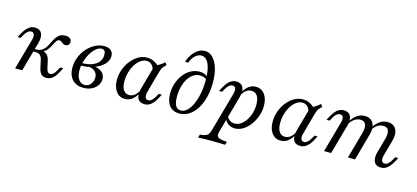

<svg xmlns="http://www.w3.org/2000/svg" viewBox="-65 -1140 3981 1835"><g transform="rotate(15 1926.0 -222.5)"><path d="M383.9 11.3Q350.8 11.3 332.3 -8.5Q313.7 -28.2 304.8 -73.4L292.7 -129Q287.9 -156.5 279.4 -171.8Q271 -187.1 257.3 -194Q243.5 -200.8 222.6 -200.8H182.3L189.5 -226.6H220.2Q255.6 -226.6 277.8 -241.1Q300 -255.6 314.5 -278.2Q329 -300.8 340.7 -326.2Q352.4 -351.6 366.5 -374.2Q380.6 -396.8 402 -411.3Q423.4 -425.8 457.3 -425.8Q487.9 -425.8 504 -413.7Q520.2 -401.6 520.2 -379.8Q520.2 -362.1 509.3 -350.4Q498.4 -338.7 479 -338.7Q467.7 -338.7 459.7 -343.1Q451.6 -347.6 444.8 -353.6Q437.9 -359.7 430.6 -364.1Q423.4 -368.5 414.5 -368.5Q397.6 -368.5 385.9 -350.8Q374.2 -333.1 361.7 -307.7Q349.2 -282.3 330.2 -257.7Q311.3 -233.1 279 -220.2L287.9 -229.8Q318.5 -221 334.7 -201.2Q350.8 -181.5 359.7 -137.1L370.2 -87.9Q375.8 -59.7 385.1 -47.6Q394.4 -35.5 410.5 -35.5Q427.4 -35.5 441.9 -48.4Q456.5 -61.3 471.8 -90.3L487.9 -119.4H518.5L491.1 -68.5Q478.2 -45.2 462.9 -27Q447.6 -8.9 428.2 1.2Q408.9 11.3 383.9 11.3ZM74.2 0 158.9 -301.6Q169.4 -338.7 162.1 -359.3Q154.8 -379.8 132.3 -379.8Q114.5 -379.8 98 -366.1Q81.5 -352.4 66.1 -325L50 -295.2H19.4L37.9 -329.8Q54 -359.7 71.8 -381Q89.5 -402.4 110.5 -414.1Q131.5 -425.8 157.3 -425.8Q206.5 -425.8 225 -389.5Q243.5 -353.2 225.8 -291.1L144.4 0Z M751.6 11.3Q680.6 11.3 640.7 -31.5Q600.8 -74.2 600.8 -149.2Q600.8 -203.2 620.6 -252.8Q640.3 -302.4 675 -341.5Q709.7 -380.6 753.2 -403.2Q796.8 -425.8 843.5 -425.8Q886.3 -425.8 909.7 -406Q933.1 -386.3 933.1 -350Q933.1 -304.8 897.6 -268.1Q862.1 -231.5 802.4 -209.7Q742.7 -187.9 668.5 -187.9L671.8 -213.7Q732.3 -213.7 775.4 -229.4Q818.5 -245.2 841.5 -274.6Q864.5 -304 864.5 -344.4Q864.5 -370.2 855.2 -382.7Q846 -395.2 825.8 -395.2Q799.2 -395.2 771.8 -373Q744.4 -350.8 721.8 -313.7Q699.2 -276.6 685.9 -231.5Q672.6 -186.3 672.6 -141.9Q672.6 -85.5 695.2 -52Q717.7 -18.5 755.6 -18.5Q779 -18.5 797.2 -31Q815.3 -43.5 826.2 -64.9Q837.1 -86.3 837.1 -112.1Q837.1 -150.8 811.3 -173.8Q785.5 -196.8 738.7 -197.6L746.8 -214.5Q796 -218.5 832.3 -207.3Q868.5 -196 887.9 -172.6Q907.3 -149.2 907.3 -115.3Q907.3 -79.8 886.7 -51.2Q866.1 -22.6 831 -5.6Q796 11.3 751.6 11.3Z M1161.3 11.3Q1107.3 11.3 1074.6 -31.5Q1041.9 -74.2 1041.9 -145.2Q1041.9 -200 1060.5 -250.4Q1079 -300.8 1110.9 -340.3Q1142.7 -379.8 1183.1 -402.8Q1223.4 -425.8 1266.9 -425.8Q1306.5 -425.8 1340.7 -407.7Q1375 -389.5 1400 -357.3L1349.2 -314.5Q1342.7 -354 1321.8 -374.2Q1300.8 -394.4 1271.8 -394.4Q1241.1 -394.4 1212.5 -374.6Q1183.9 -354.8 1162.1 -320.6Q1140.3 -286.3 1127.4 -242.3Q1114.5 -198.4 1114.5 -150.8Q1114.5 -95.2 1134.7 -65.3Q1154.8 -35.5 1191.9 -35.5Q1221 -35.5 1245.2 -54Q1269.4 -72.6 1287.9 -108.9L1287.1 -82.3Q1265.3 -37.1 1233.1 -12.9Q1200.8 11.3 1161.3 11.3ZM1355.6 11.3Q1306.5 11.3 1287.9 -25Q1269.4 -61.3 1286.3 -123.4L1355.6 -370.2Q1379 -379.8 1402.8 -394.8Q1426.6 -409.7 1446 -428.2L1463.7 -403.2Q1449.2 -391.1 1439.5 -379.8Q1429.8 -368.5 1423.4 -354.4Q1416.9 -340.3 1411.3 -320.2L1354 -112.9Q1343.5 -75.8 1350.8 -55.2Q1358.1 -34.7 1381.5 -34.7Q1395.2 -34.7 1406.5 -41.9Q1417.7 -49.2 1427.8 -61.7Q1437.9 -74.2 1446 -89.5L1462.9 -119.4H1493.5L1471.8 -78.2Q1457.3 -51.6 1440.3 -31.5Q1423.4 -11.3 1402.4 0Q1381.5 11.3 1355.6 11.3Z M1700 11.3Q1637.1 11.3 1602 -31.5Q1566.9 -74.2 1566.9 -151.6Q1566.9 -207.3 1584.3 -256.9Q1601.6 -306.5 1631.9 -344.8Q1662.1 -383.1 1702 -404.4Q1741.9 -425.8 1786.3 -425.8Q1835.5 -425.8 1866.9 -398.4L1866.1 -368.5Q1855.6 -379.8 1837.5 -385.9Q1819.4 -391.9 1798.4 -391.9Q1764.5 -391.9 1735.1 -373Q1705.6 -354 1683.9 -319.8Q1662.1 -285.5 1650 -239.5Q1637.9 -193.5 1637.9 -139.5Q1637.9 -79.8 1654.8 -50Q1671.8 -20.2 1705.6 -20.2Q1738.7 -20.2 1767.3 -46.4Q1796 -72.6 1817.3 -119.8Q1838.7 -166.9 1850.8 -228.6Q1862.9 -290.3 1862.9 -361.3Q1862.9 -429.8 1851.2 -478.6Q1839.5 -527.4 1817.3 -553.2Q1795.2 -579 1763.7 -579Q1731.5 -579 1703.2 -553.2Q1675 -527.4 1657.3 -480.6H1626.6Q1647.6 -547.6 1691.1 -589.1Q1734.7 -630.6 1783.9 -630.6Q1829 -630.6 1863.3 -596Q1897.6 -561.3 1916.5 -499.6Q1935.5 -437.9 1935.5 -356.5Q1935.5 -277.4 1918.1 -210.5Q1900.8 -143.5 1869 -93.5Q1837.1 -43.5 1794 -16.1Q1750.8 11.3 1700 11.3Z M1934.7 186.3 1943.5 154.8Q1975.8 152.4 1995.2 146Q2014.5 139.5 2025.8 124.6Q2037.1 109.7 2043.5 83.9L2151.6 -301.6Q2162.1 -339.5 2154.8 -359.7Q2147.6 -379.8 2125 -379.8Q2107.3 -379.8 2090.7 -366.1Q2074.2 -352.4 2058.9 -325L2042.7 -295.2H2012.1L2030.6 -329.8Q2046.8 -360.5 2064.5 -381.9Q2082.3 -403.2 2103.2 -414.5Q2124.2 -425.8 2150 -425.8Q2198.4 -425.8 2217.3 -389.9Q2236.3 -354 2218.5 -291.1L2114.5 82.3Q2107.3 108.9 2113.3 123.8Q2119.4 138.7 2142.7 145.6Q2166.1 152.4 2210.5 154.8L2201.6 186.3Q2187.9 185.5 2165.7 185.1Q2143.5 184.7 2116.9 183.9Q2090.3 183.1 2063.7 183.1Q2025 183.1 1989.5 184.3Q1954 185.5 1934.7 186.3ZM2250 11.3Q2212.1 11.3 2184.3 -8.1Q2156.5 -27.4 2146 -59.7L2156.5 -85.5Q2168.5 -59.7 2188.7 -46.4Q2208.9 -33.1 2235.5 -33.1Q2266.9 -33.1 2294.8 -51.6Q2322.6 -70.2 2344.4 -102Q2366.1 -133.9 2378.6 -175Q2391.1 -216.1 2391.1 -262.1Q2391.1 -317.7 2371 -347.6Q2350.8 -377.4 2312.1 -377.4Q2283.9 -377.4 2259.7 -359.3Q2235.5 -341.1 2216.9 -305.6L2218.5 -332.3Q2241.1 -378.2 2273 -402Q2304.8 -425.8 2343.5 -425.8Q2398.4 -425.8 2431 -383.1Q2463.7 -340.3 2463.7 -268.5Q2463.7 -215.3 2446 -165.3Q2428.2 -115.3 2398 -75.4Q2367.7 -35.5 2329.4 -12.1Q2291.1 11.3 2250 11.3Z M2702.4 11.3Q2648.4 11.3 2615.7 -31.5Q2583.1 -74.2 2583.1 -145.2Q2583.1 -200 2601.6 -250.4Q2620.2 -300.8 2652 -340.3Q2683.9 -379.8 2724.2 -402.8Q2764.5 -425.8 2808.1 -425.8Q2847.6 -425.8 2881.9 -407.7Q2916.1 -389.5 2941.1 -357.3L2890.3 -314.5Q2883.9 -354 2862.9 -374.2Q2841.9 -394.4 2812.9 -394.4Q2782.3 -394.4 2753.6 -374.6Q2725 -354.8 2703.2 -320.6Q2681.5 -286.3 2668.5 -242.3Q2655.6 -198.4 2655.6 -150.8Q2655.6 -95.2 2675.8 -65.3Q2696 -35.5 2733.1 -35.5Q2762.1 -35.5 2786.3 -54Q2810.5 -72.6 2829 -108.9L2828.2 -82.3Q2806.5 -37.1 2774.2 -12.9Q2741.9 11.3 2702.4 11.3ZM2896.8 11.3Q2847.6 11.3 2829 -25Q2810.5 -61.3 2827.4 -123.4L2896.8 -370.2Q2920.2 -379.8 2944 -394.8Q2967.7 -409.7 2987.1 -428.2L3004.8 -403.2Q2990.3 -391.1 2980.6 -379.8Q2971 -368.5 2964.5 -354.4Q2958.1 -340.3 2952.4 -320.2L2895.2 -112.9Q2884.7 -75.8 2891.9 -55.2Q2899.2 -34.7 2922.6 -34.7Q2936.3 -34.7 2947.6 -41.9Q2958.9 -49.2 2969 -61.7Q2979 -74.2 2987.1 -89.5L3004 -119.4H3034.7L3012.9 -78.2Q2998.4 -51.6 2981.5 -31.5Q2964.5 -11.3 2943.5 0Q2922.6 11.3 2896.8 11.3Z M3695.2 11.3Q3660.5 11.3 3641.5 -5.6Q3622.6 -22.6 3619 -53.2Q3615.3 -83.9 3625.8 -123.4L3664.5 -260.5Q3680.6 -318.5 3668.5 -349.2Q3656.5 -379.8 3615.3 -379.8Q3582.3 -379.8 3554 -359.7Q3525.8 -339.5 3503.2 -300L3502.4 -321Q3529.8 -372.6 3566.5 -399.2Q3603.2 -425.8 3647.6 -425.8Q3687.1 -425.8 3711.7 -405.2Q3736.3 -384.7 3742.7 -348.4Q3749.2 -312.1 3735.5 -263.7L3693.5 -112.9Q3683.1 -75.8 3689.9 -55.2Q3696.8 -34.7 3720.2 -34.7Q3738.7 -34.7 3754.8 -48.4Q3771 -62.1 3786.3 -89.5L3802.4 -119.4H3833.1L3814.5 -84.7Q3798.4 -54.8 3780.6 -33.1Q3762.9 -11.3 3742.3 0Q3721.8 11.3 3695.2 11.3ZM3130.6 0 3215.3 -301.6Q3225.8 -337.9 3219 -358.9Q3212.1 -379.8 3188.7 -379.8Q3171 -379.8 3154 -366.1Q3137.1 -352.4 3122.6 -325L3106.5 -295.2H3075.8L3094.4 -329.8Q3110.5 -360.5 3128.2 -381.9Q3146 -403.2 3166.9 -414.5Q3187.9 -425.8 3213.7 -425.8Q3247.6 -425.8 3266.5 -408.9Q3285.5 -391.9 3289.5 -361.7Q3293.5 -331.5 3282.3 -291.1L3200.8 0ZM3366.9 0 3439.5 -260.5Q3455.6 -319.4 3442.7 -349.6Q3429.8 -379.8 3389.5 -379.8Q3357.3 -379.8 3329 -359.7Q3300.8 -339.5 3277.4 -300V-321Q3304.8 -372.6 3341.5 -399.2Q3378.2 -425.8 3421.8 -425.8Q3462.1 -425.8 3486.3 -405.2Q3510.5 -384.7 3517.3 -348.4Q3524.2 -312.1 3510.5 -263.7L3437.1 0Z"/></g></svg>

Font: Playfair 12pt Light
Style: Italic
Weight: 300
Italic angle: -15.6°
Designer: Claus Eggers Sørensen
Foundry: Claus Eggers Sørensen
Version: Version 2.000;gftools[0.9.28]